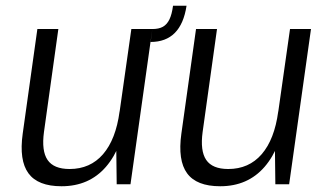

<svg xmlns="http://www.w3.org/2000/svg" viewBox="-20 -641 1144 668"><path d="M133 -182Q124 -116 145.5 -84.5Q167 -53 222 -53Q294 -53 338.5 -104.5Q383 -156 396 -253L435 -319L426 -258Q407 -128 348.5 -60.5Q290 7 194 7Q112 7 79 -38Q46 -83 59 -176L110 -540H183ZM434 0H386L384 -167L437 -540H510ZM510 -540Q533 -540 547 -548Q561 -556 569.5 -573.5Q578 -591 582 -621H629Q610 -495 504 -495Z M685 -182Q676 -116 697.5 -84.5Q719 -53 774 -53Q846 -53 890.5 -104.5Q935 -156 948 -253L987 -319L978 -258Q959 -128 900.5 -60.5Q842 7 746 7Q664 7 631 -38Q598 -83 611 -176L662 -540H735ZM986 0H938L936 -167L989 -540H1062Z"/></svg>

Font: Pathway Extreme SemiCondensed Light
Style: Italic
Weight: 300
Width: 4
Italic angle: -8°
Version: Version 1.001;gftools[0.9.26]